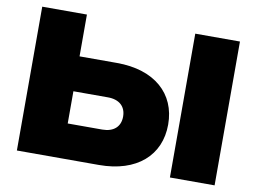

<svg xmlns="http://www.w3.org/2000/svg" viewBox="-79 -868 1319 986"><g transform="rotate(10 580.0 -375.0)"><path d="M493 0C690 0 807 -105 807 -266C807 -427 690 -532 493 -532H298V-750H65V0ZM298 -350H478C537 -350 572 -319 572 -266C572 -213 537 -182 478 -182H298ZM863 0H1096V-750H863Z"/></g></svg>

Font: Bounded ExtBd
Style: Regular
Weight: 800
Designer: Vlad Churkin
Version: Version 3.0